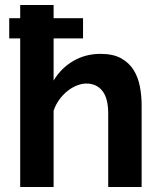

<svg xmlns="http://www.w3.org/2000/svg" viewBox="-20 -750 644 770"><path d="M195 -596V-427Q225 -477 274 -505.5Q323 -534 383 -534Q434 -534 466 -516Q498 -498 516 -469Q534 -440 541 -403Q548 -366 548 -328V0H414V-294Q414 -356 390.5 -385.5Q367 -415 326 -415Q308 -415 288 -407Q268 -399 250 -384.5Q232 -370 217.5 -350Q203 -330 195 -306V0H61V-596H17V-677H61V-730H195V-677H313V-596Z"/></svg>

Font: Rising Sun
Style: Bold
Weight: 700
Designer: Matt McInerney, Pablo Impallari, Rodrigo Fuenzalida (Raleway font), Stephen Hutchings (Greek), Cristiano Sobral (main ch
Foundry: The Rising Sun Project Authors
Version: Version 4.327; ttfautohint (v1.8.4.7-5d5b-dirty)